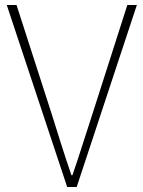

<svg xmlns="http://www.w3.org/2000/svg" viewBox="-20 -746 572 766"><path d="M248 0 7 -726H46L186 -292Q207 -225 224.5 -169.5Q242 -114 265 -47H269Q292 -114 309.5 -169.5Q327 -225 349 -292L488 -726H526L286 0Z"/></svg>

Font: Noto Sans HK Thin Thin
Style: Regular
Weight: 250
Version: Version 2.004-H2;hotconv 1.0.118;makeotfexe 2.5.65603